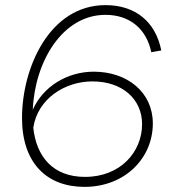

<svg xmlns="http://www.w3.org/2000/svg" viewBox="-20 -724 678 750"><path d="M310 6C467 6 577 -105 577 -242C577 -363 478 -444 346 -444C242 -444 147 -385 108 -295C116 -484 224 -666 392 -666C486 -666 552 -612 571 -520L610 -527C588 -638 510 -704 392 -704C174 -704 66 -460 66 -263C66 -87 163 6 310 6ZM110 -225C127 -338 233 -406 341 -406C459 -406 535 -336 535 -239C535 -131 451 -33 312 -33C186 -33 122 -113 110 -225Z"/></svg>

Font: Fixel Display ExtraLight
Style: Italic
Weight: 200
Italic angle: -10°
Designer: AlfaBravo + MacPaw
Foundry: Kyrylo Tkachov, Marchela Mozhyna, Serhii Makarenko, Maria Weinstein, Zakhar Kryvoshyya
Version: Version 1.210;Glyphs 3.2 (3217)